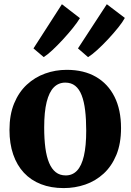

<svg xmlns="http://www.w3.org/2000/svg" viewBox="-20 -902 634 932"><path d="M26 -271Q26 -345 48.5 -399.8Q71 -454.5 110 -490.8Q149 -527 199 -545Q249 -563 304 -563Q387 -563 445.8 -529Q504.5 -495 536 -432Q567.5 -369 567.5 -280.5Q567.5 -205 544.8 -150Q522 -95 483 -59.2Q444 -23.5 394 -6.2Q344 11 289 11Q227.5 11 178.8 -8Q130 -27 96 -63.5Q62 -100 44 -152.5Q26 -205 26 -271ZM299 -50.5Q332 -50.5 354 -73.8Q376 -97 387.2 -145Q398.5 -193 398.5 -268Q398.5 -323.5 393.2 -366.8Q388 -410 376.2 -440Q364.5 -470 345 -485.5Q325.5 -501 297 -501Q264 -501 241.2 -478Q218.5 -455 206.5 -407Q194.5 -359 194.5 -283Q194.5 -227.5 200.2 -184.2Q206 -141 218.5 -111.2Q231 -81.5 250.8 -66Q270.5 -50.5 299 -50.5ZM407 -625 358.5 -667 498.5 -881.5 586 -815Q576 -796 554 -768.5Q532 -741 504.8 -711.8Q477.5 -682.5 451.5 -659Q425.5 -635.5 408 -625ZM192 -625 142.5 -667 280.5 -881.5 368 -814Q356 -794 333.8 -766.2Q311.5 -738.5 285.2 -710Q259 -681.5 234.2 -658.5Q209.5 -635.5 192.5 -625Z"/></svg>

Font: Merriweather 36pt ExtraBold
Style: Regular
Weight: 800
Designer: Eben Sorkin
Foundry: Eben Sorkin
Version: Version 2.100